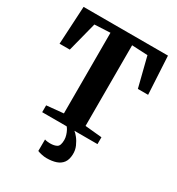

<svg xmlns="http://www.w3.org/2000/svg" viewBox="-227 -884 1175 1275"><g transform="rotate(30 360.0 -246.5)"><path d="M277 -65V-683.5L157 -677.5L99 -451.5H20.5L36.5 -743H683.5L699.5 -451.5H621L564 -677.5L443 -683.5V-65L572 -52.5V0H148V-52.5ZM325 250Q307.5 250 287.8 245.8Q268 241.5 254.5 236L255 147.5Q265 151 277 152.2Q289 153.5 295.5 153.5Q329.5 153.5 348.5 142Q367.5 130.5 367.5 86.5Q367.5 69.5 362 51.5Q356.5 33.5 349 19.5Q341.5 5.5 335.5 0H376H395Q406.5 8 423.2 29Q440 50 453 79.5Q466 109 464.5 142Q463 182 445.8 205.5Q428.5 229 397.8 239.5Q367 250 325 250Z"/></g></svg>

Font: Merriweather 48pt ExtraBold
Style: Regular
Weight: 800
Version: Version 2.100